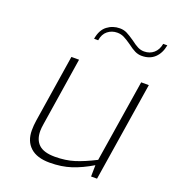

<svg xmlns="http://www.w3.org/2000/svg" viewBox="-137 -856 869 967"><g transform="rotate(20 297.0 -373.0)"><path d="M99 -117Q99 -143 103 -169L160 -532H201L144 -168Q140 -144 140 -129Q140 -81 167 -56Q194 -31 253 -31Q310 -31 356.5 -45.5Q403 -60 464 -91L534 -532H575L491 0H459L460 -61Q405 -28 353.5 -11Q302 6 238 6Q170 6 134.5 -26.5Q99 -59 99 -117ZM341 -751Q362 -751 379 -742.5Q396 -734 422 -716Q444 -699 460 -691Q476 -683 494 -683Q524 -683 545 -701Q566 -719 572 -752H594Q586 -708 559.5 -683Q533 -658 490 -658Q471 -658 453.5 -666.5Q436 -675 414 -692Q390 -709 373 -717.5Q356 -726 336 -726Q307 -726 285 -708.5Q263 -691 258 -657H236Q244 -706 273.5 -728.5Q303 -751 341 -751Z"/></g></svg>

Font: Exo ExtraLight
Style: Italic
Weight: 275
Italic angle: -9°
Designer: Natanael Gama
Foundry: Natanael Gama
Version: Version 1.500; ttfautohint (v1.6)